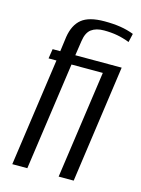

<svg xmlns="http://www.w3.org/2000/svg" viewBox="-101 -693 552 752"><g transform="rotate(15 175.5 -317.0)"><path d="M24 0 86 -437H54L60 -476H91L99 -536Q107 -586 136.5 -610Q166 -634 229 -634Q265 -634 293.5 -629.5Q322 -625 348 -615L340 -580Q314 -590 289.5 -594.5Q265 -599 236 -599Q204 -599 185 -585Q166 -571 161 -536L152 -476H340L273 0H212L274 -437H147L85 0Z"/></g></svg>

Font: Alumni Sans
Style: Italic
Weight: 400
Italic angle: -8°
Version: Version 1.016